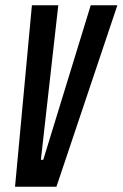

<svg xmlns="http://www.w3.org/2000/svg" viewBox="-20 -708 465 728"><path d="M37 0 101 -688H201L135 -102H144L324 -688H425L194 0Z"/></svg>

Font: Saira UltraCondensed
Style: Bold Italic
Weight: 700
Width: 1
Italic angle: -12°
Designer: Hector Gatti with collaboration of the Omnibus-Type team
Foundry: Omnibus-Type
Version: Version 1.101